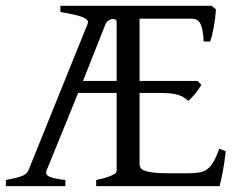

<svg xmlns="http://www.w3.org/2000/svg" viewBox="-20 -635 819 655"><path d="M377.9 -560.5Q377.9 -565.9 373.3 -568.4Q368.7 -570.8 362.3 -570.1Q356 -569.3 349.6 -564.9Q343.3 -560.5 339.8 -552.2L263.2 -358.9H377.9ZM750 -119.1Q745.6 -76.7 739.3 -45.4Q732.9 -14.2 729 0H308.1V-21Q341.3 -27.8 359.6 -35.9Q377.9 -43.9 377.9 -50.8V-317.9H246.6L139.2 -54.2Q132.8 -40 147.9 -32.7Q163.1 -25.4 203.1 -21V0H0V-21Q33.2 -26.9 52 -33.4Q70.8 -40 77.1 -54.2L278.8 -553.2Q282.2 -561.5 277.1 -567.1Q272 -572.8 259.8 -577.4Q247.6 -582 228.8 -585.9Q210 -589.8 186 -594.2V-615.2H702.1L716.8 -603Q715.8 -590.3 714.1 -575.2Q712.4 -560.1 709.7 -544.9Q707 -529.8 703.6 -516.1Q700.2 -502.4 696.8 -493.2H674.8Q673.8 -515.6 670.9 -530.8Q668 -545.9 663.1 -554.9Q658.2 -564 651.1 -567.6Q644 -571.3 634.8 -571.3H456.1V-358.9H653.8L667 -345.2Q662.6 -338.4 657.2 -330.6Q651.9 -322.8 645.8 -315.2Q639.6 -307.6 633.5 -301.3Q627.4 -294.9 622.1 -291Q614.7 -298.3 606.4 -303.2Q598.1 -308.1 586.9 -311.5Q575.7 -314.9 560.5 -316.4Q545.4 -317.9 524.9 -317.9H456.1V-75.2Q456.1 -67.9 459.7 -62.3Q463.4 -56.6 474.4 -52.5Q485.4 -48.3 505.1 -46.1Q524.9 -43.9 557.1 -43.9H620.1Q642.6 -43.9 658.4 -46.4Q674.3 -48.8 686.3 -57.4Q698.2 -65.9 708 -82.5Q717.8 -99.1 728 -127.9Z"/></svg>

Font: Gentium Plus Viet
Style: Regular
Weight: 400
Designer: J. Victor Gaultney, Annie Olsen, Iska Routamaa, Becca Hirsbrunner
Foundry: SIL International
Version: Version 5.000